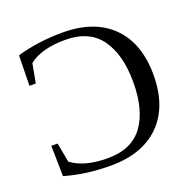

<svg xmlns="http://www.w3.org/2000/svg" viewBox="-120 -781 907 911"><g transform="rotate(-20 333.0 -326.0)"><path d="M289 -662Q449 -662 537.5 -574Q626 -486 626 -326Q626 -166 537.5 -78Q449 10 289 10Q164 10 58 -21L55 -175H87L105 -77Q170 -28 288 -28Q409 -28 466.5 -107Q524 -186 524 -326Q524 -466 466.5 -545.5Q409 -625 288 -625Q168 -625 105 -575L87 -478H55L58 -631Q164 -662 289 -662Z"/></g></svg>

Font: Libra Serif Modern
Style: Regular
Weight: 400
Designer: Stefan Peev, Context Ltd
Foundry: Stefan Peev, Context Ltd
Version: Version 1.000